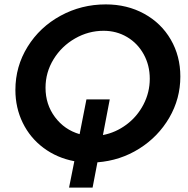

<svg xmlns="http://www.w3.org/2000/svg" viewBox="-20 -729 855 873"><path d="M423 9 401 124H294L318 4Q239 -11 178 -56.5Q117 -102 83.5 -170.5Q50 -239 50 -320Q50 -427 105.5 -516.5Q161 -606 255.5 -657.5Q350 -709 461 -709Q558 -709 635.5 -666.5Q713 -624 756.5 -549Q800 -474 800 -381Q800 -280 749.5 -193.5Q699 -107 613 -53Q527 1 423 9ZM661 -371Q661 -432 633.5 -482Q606 -532 558 -560.5Q510 -589 451 -589Q382 -589 321 -554Q260 -519 223.5 -459.5Q187 -400 187 -330Q187 -254 230 -196.5Q273 -139 342 -119L373 -277H479L448 -115Q506 -126 555 -162.5Q604 -199 632.5 -254Q661 -309 661 -371Z"/></svg>

Font: TypoPRO Montserrat Alternates
Style: Italic
Weight: 500
Italic angle: -11.3°
Designer: Julieta Ulanovsky
Foundry: Julieta Ulanovsky
Version: Version 6.001